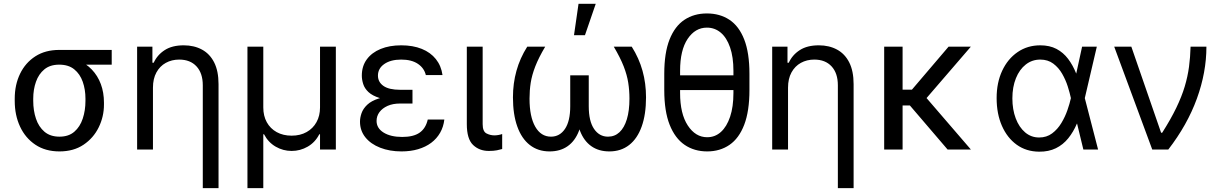

<svg xmlns="http://www.w3.org/2000/svg" viewBox="-20 -793 6473 1018"><path d="M58.1 -258.3V-270Q58.1 -343.3 86.4 -401.9Q114.7 -460.4 167.5 -494.4Q220.2 -528.3 293.9 -528.3Q309.6 -526.9 322.8 -517.6Q335.9 -508.3 351.8 -496.3Q367.7 -484.4 392.1 -474.6Q435.5 -457 466.8 -424.3Q498 -391.6 514.6 -347.2Q531.2 -302.7 531.2 -248.5V-238.8Q531.2 -174.8 503.4 -117.9Q475.6 -61 422.9 -25.6Q370.1 9.8 295.4 9.8Q220.7 9.8 167.7 -25.6Q114.7 -61 86.4 -121.6Q58.1 -182.1 58.1 -258.3ZM156.2 -270V-258.3Q156.2 -207 170.7 -163.8Q185.1 -120.6 215.8 -94.5Q246.6 -68.4 295.4 -68.4Q343.8 -68.4 374 -94.5Q404.3 -120.6 418.7 -164.1Q433.1 -207.5 433.1 -258.3V-270Q433.1 -318.4 418.7 -359.4Q404.3 -400.4 373.8 -425.3Q343.3 -450.2 293.9 -450.2Q245.6 -450.2 215.3 -425.3Q185.1 -400.4 170.7 -359.4Q156.2 -318.4 156.2 -270ZM572.3 -528.3V-450.2H293.9V-528.3Z M791 -328.1V0H707V-545.4H788.1V-460.4H794.9Q814 -502 853.3 -527.3Q892.6 -552.7 954.1 -552.7Q1009.3 -552.7 1051 -530Q1092.8 -507.3 1115.7 -461.7Q1138.7 -416 1138.7 -346.7V204.6H1055.2V-340.8Q1055.2 -404.8 1022 -440.9Q988.8 -477.1 930.2 -477.1Q890.6 -477.1 859.1 -459.7Q827.6 -442.4 809.3 -408.9Q791 -375.5 791 -328.1Z M1292 204.6V-545.4H1376V-223.1Q1376 -178.7 1394.5 -145Q1413.1 -111.3 1447 -92.5Q1481 -73.7 1526.4 -73.7Q1571.8 -73.7 1605.7 -92.8Q1639.6 -111.8 1658.2 -145.5Q1676.8 -179.2 1676.8 -223.1V-545.4H1760.7V0H1676.8V-81.1H1672.9Q1650.9 -38.1 1611.3 -15.4Q1571.8 7.3 1526.4 7.3Q1481 7.3 1441.7 -15.4Q1402.3 -38.1 1379.9 -81.1H1376V204.6Z M2093.3 -284.2H2167V-244.1H2101.6Q2063 -244.1 2035.2 -231.7Q2007.3 -219.2 1991.9 -198.5Q1976.6 -177.7 1976.6 -151.9Q1976.6 -113.3 2013.9 -90.1Q2051.3 -66.9 2112.8 -66.9Q2172.4 -66.9 2204.8 -89.6Q2237.3 -112.3 2248 -159.2H2335.9Q2331.5 -120.6 2313.7 -89.4Q2295.9 -58.1 2266.4 -35.9Q2236.8 -13.7 2197 -2Q2157.2 9.8 2108.9 9.8Q2045.9 9.8 1995.8 -9.8Q1945.8 -29.3 1917.2 -64.9Q1888.7 -100.6 1888.7 -147.9Q1888.7 -169.4 1897 -193.1Q1905.3 -216.8 1927 -237.5Q1948.7 -258.3 1989.3 -271.2Q2029.8 -284.2 2093.3 -284.2ZM2167 -261.2H2093.3Q2031.2 -261.2 1992.7 -273.4Q1954.1 -285.6 1933.6 -304.9Q1913.1 -324.2 1905.8 -347.4Q1898.4 -370.6 1898.4 -392.1Q1898.4 -442.4 1924.8 -478.3Q1951.2 -514.2 1998 -533.4Q2044.9 -552.7 2107.4 -552.7Q2169.4 -552.7 2216.1 -533.9Q2262.7 -515.1 2291 -479.7Q2319.3 -444.3 2326.2 -395H2237.8Q2229 -432.1 2195.6 -454.6Q2162.1 -477.1 2107.4 -477.1Q2051.3 -477.1 2017.6 -453.6Q1983.9 -430.2 1983.9 -392.1Q1983.9 -357.9 2013.2 -337.4Q2042.5 -316.9 2101.6 -316.9H2167Z M2455.1 -545.4H2539.1V-134.8Q2539.1 -96.2 2559.1 -85.7Q2579.1 -75.2 2601.6 -75.2Q2612.3 -75.2 2624.8 -77.6Q2637.2 -80.1 2642.6 -82.5V-2.9Q2631.8 0.5 2614.5 3.9Q2597.2 7.3 2571.8 7.3Q2521.5 7.3 2488.3 -24.4Q2455.1 -56.2 2455.1 -134.8Z M2775.4 -545.4H2870.6Q2835.9 -486.8 2818.1 -440.9Q2800.3 -395 2793.9 -354.2Q2787.6 -313.5 2787.6 -270Q2787.6 -174.3 2817.9 -121.3Q2848.1 -68.4 2901.4 -68.4Q2947.8 -68.4 2975.6 -109.6Q3003.4 -150.9 3003.4 -230V-393.6H3070.3V-230Q3070.3 -152.8 3049.8 -99.4Q3029.3 -45.9 2990 -18.1Q2950.7 9.8 2894 9.8Q2832.5 9.8 2789.1 -24.2Q2745.6 -58.1 2722.7 -122.3Q2699.7 -186.5 2699.7 -276.9Q2699.7 -350.6 2718.3 -417.5Q2736.8 -484.4 2775.4 -545.4ZM3234.4 -545.4H3329.6Q3368.2 -484.4 3386.7 -417.7Q3405.3 -351.1 3405.3 -276.9Q3405.3 -186.5 3382.3 -122.3Q3359.4 -58.1 3315.9 -24.2Q3272.5 9.8 3210.9 9.8Q3154.3 9.8 3115 -18.1Q3075.7 -45.9 3055.2 -99.4Q3034.7 -152.8 3034.7 -230V-393.6H3101.6V-230Q3101.6 -150.9 3129.6 -109.6Q3157.7 -68.4 3203.6 -68.4Q3239.3 -68.4 3264.6 -92Q3290 -115.7 3303.7 -160.9Q3317.4 -206.1 3317.4 -270Q3317.4 -313.5 3311 -354.2Q3304.7 -395 3286.9 -440.9Q3269 -486.8 3234.4 -545.4ZM3023.4 -606.4 3047.4 -772.9H3138.7L3081.5 -606.4Z M3902.8 -393.6V-315.4H3556.2V-393.6ZM3953.6 -401.9V-315.4Q3953.6 -204.1 3926 -131.8Q3898.4 -59.6 3847.9 -24.9Q3797.4 9.8 3729.5 9.8Q3661.1 9.8 3610.1 -24.9Q3559.1 -59.6 3530.5 -131.6Q3502 -203.6 3502 -315.4V-401.9Q3502 -512.7 3530 -583.5Q3558.1 -654.3 3608.9 -688Q3659.7 -721.7 3728 -721.7Q3796.9 -721.7 3847.7 -688Q3898.4 -654.3 3926 -583.5Q3953.6 -512.7 3953.6 -401.9ZM3868.7 -299.8V-417.5Q3868.7 -490.7 3850.8 -542Q3833 -593.3 3801.5 -619.9Q3770 -646.5 3728 -646.5Q3666 -646.5 3626 -586.9Q3585.9 -527.3 3585.9 -417.5V-299.8Q3585.9 -189.9 3626.7 -127.7Q3667.5 -65.4 3729.5 -65.4Q3771.5 -65.4 3802.5 -93.5Q3833.5 -121.6 3851.1 -174.1Q3868.7 -226.6 3868.7 -299.8Z M4158.2 -328.1V0H4074.2V-545.4H4155.3V-460.4H4162.1Q4181.2 -502 4220.5 -527.3Q4259.8 -552.7 4321.3 -552.7Q4376.5 -552.7 4418.2 -530Q4460 -507.3 4482.9 -461.7Q4505.9 -416 4505.9 -346.7V204.6H4422.4V-340.8Q4422.4 -404.8 4389.2 -440.9Q4356 -477.1 4297.4 -477.1Q4257.8 -477.1 4226.3 -459.7Q4194.8 -442.4 4176.5 -408.9Q4158.2 -375.5 4158.2 -328.1Z M4765.6 -545.4V0H4668V-545.4ZM5127.4 -545.4 4858.9 -233.9H4732.9L4717.3 -317.4H4814.9L5009.3 -545.4ZM5004.4 0 4801.3 -237.3 4863.8 -306.6 5127.9 0Z M5489.7 11.2Q5421.4 10.7 5370.8 -25.6Q5320.3 -62 5292.2 -126Q5264.2 -189.9 5264.2 -272.9Q5264.2 -355 5293.7 -418Q5323.2 -481 5375.5 -516.8Q5427.7 -552.7 5495.6 -552.7Q5545.4 -552.7 5581.5 -533.7Q5617.7 -514.6 5643.1 -481Q5668.5 -447.3 5686 -403.3H5718.8L5731.4 -273.9L5802.2 0H5724.1L5657.7 -273.9Q5652.3 -299.8 5641.4 -334.5Q5630.4 -369.1 5611.8 -401.6Q5593.3 -434.1 5564.7 -455.6Q5536.1 -477.1 5495.6 -477.1Q5452.1 -477.1 5418.7 -450.9Q5385.3 -424.8 5366.5 -378.2Q5347.7 -331.5 5347.7 -271.5Q5347.7 -212.4 5365.5 -165.3Q5383.3 -118.2 5415.3 -91.1Q5447.3 -64 5489.7 -64Q5529.3 -64 5558.3 -85.7Q5587.4 -107.4 5607.4 -140.6Q5627.4 -173.8 5639.6 -209.2Q5651.9 -244.6 5657.7 -271.5L5717.3 -545.4H5795.4L5731.4 -271.5L5718.8 -137.7H5689.9Q5671.4 -93.8 5644 -59.8Q5616.7 -25.9 5578.4 -7.1Q5540 11.7 5489.7 11.2Z M6089.4 0 5887.7 -545.4H5978.5L6136.2 -89.4H6142.1Q6188 -161.6 6216.8 -221.4Q6245.6 -281.2 6261.5 -334.2Q6277.3 -387.2 6284.2 -438.5Q6291 -489.7 6292.5 -545.4H6376.5Q6376.5 -409.2 6325.9 -270Q6275.4 -130.9 6174.3 0Z"/></svg>

Font: Sahel VF Regular
Style: Regular
Weight: 400
Foundry: Saber Rastikerdar (saber.rastikerdar@gmail.com)
Version: Version 3.4.0